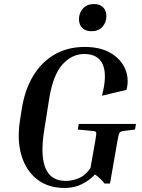

<svg xmlns="http://www.w3.org/2000/svg" viewBox="-20 -923 703 953"><path d="M499 -12Q489 -25 477 -36.5Q465 -48 451 -57Q426 -29 387.5 -9.5Q349 10 301 10Q219 10 164 -33Q109 -76 86.5 -151.5Q64 -227 79 -324L88 -382Q103 -477 144.5 -546Q186 -615 251 -652.5Q316 -690 400 -690Q479 -690 530 -659.5Q581 -629 601.5 -580.5Q622 -532 608 -477L486 -448Q513 -549 490.5 -602Q468 -655 398 -655Q337 -655 290 -603Q243 -551 224 -432L199 -274Q160 -25 306 -25Q338 -25 371 -38.5Q404 -52 429 -89L453 -224Q459 -258 457.5 -265Q456 -272 440 -273L366 -280L371 -308H655L650 -280L594 -273Q578 -271 573.5 -264.5Q569 -258 563 -224L526 -12ZM434 -768Q405 -768 388.5 -784Q372 -800 372 -828Q372 -859 392 -881Q412 -903 446 -903Q475 -903 491.5 -887Q508 -871 508 -843Q508 -812 488.5 -790Q469 -768 434 -768Z"/></svg>

Font: Inria Serif
Style: Bold Italic
Weight: 700
Italic angle: -10°
Designer: Black Foundry Team
Foundry: Black Foundry
Version: Version 1.000; ttfautohint (v1.8.3)